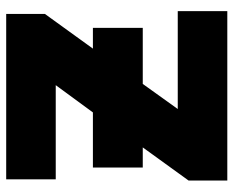

<svg xmlns="http://www.w3.org/2000/svg" viewBox="-87 -667 754 620"><g transform="rotate(-90 290.0 -357.0)"><path d="M59 -434H237L325 -554H21V-714H555V-589L443 -434H510V-273H329L248 -160H564V0H17V-125L124 -273H59Z"/></g></svg>

Font: Noto Sans Black
Style: Regular
Weight: 900
Designer: Monotype Design Team
Foundry: Monotype Imaging Inc.
Version: Version 2.007